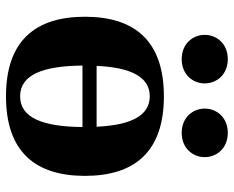

<svg xmlns="http://www.w3.org/2000/svg" viewBox="-88 -662 762 625"><g transform="rotate(90 292.5 -349.0)"><path d="M333 -635C333 -597 361 -560 412 -560C463 -560 491 -597 491 -635C491 -673 463 -710 412 -710C361 -710 333 -673 333 -635ZM93 -635C93 -597 121 -560 172 -560C223 -560 251 -597 251 -635C251 -673 223 -710 172 -710C121 -710 93 -673 93 -635ZM34 -245C34 -85 111 12 293 12C475 12 552 -85 552 -245C552 -405 475 -502 293 -502C111 -502 34 -405 34 -245ZM193 -237H393C392 -108 363 -34 293 -34C223 -34 194 -108 193 -237ZM194 -283C199 -393 229 -456 293 -456C357 -456 387 -393 392 -283Z"/></g></svg>

Font: Heuristica
Style: Bold
Weight: 700
Version: Version 1.0.1